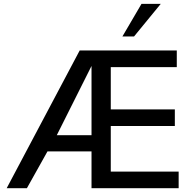

<svg xmlns="http://www.w3.org/2000/svg" viewBox="-20 -987 1016 1007"><path d="M460 -277.8V-641.1L277.8 -277.8ZM917 0H460V-192.9H229L121.1 0H15.1L397.9 -722.2H907.2V-634.8H561V-413.1H897V-326.2H561V-86.9H917ZM823.2 -966.8 683.1 -795.9H622.1L722.2 -966.8Z"/></svg>

Font: Perun
Style: Regular
Weight: 400
Version: Version 1.0000